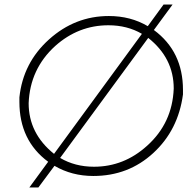

<svg xmlns="http://www.w3.org/2000/svg" viewBox="-20 -776 862 851"><path d="M150 55H110L193.5 -59Q66 -153 66 -324.5V-344.5Q82 -497.5 197.2 -601.2Q312.5 -705 462.5 -705Q559 -705 635 -660L705 -756H745L662 -643Q791 -548 791 -377.5V-357.5Q770 -199.5 659.5 -97.8Q549 4 393.5 4Q298.5 4 221.5 -41ZM219.5 -94 609 -626Q544 -664 460.5 -664Q327.5 -664 224.5 -572Q113 -470.5 107 -318.5Q107 -184.5 219.5 -94ZM396.5 -37Q529.5 -37 632 -130Q744 -230.5 750 -383.5Q750 -518.5 637 -608L246.5 -76Q312.5 -37 396.5 -37Z"/></svg>

Font: Argentum Sans ExtraLight
Style: Italic
Weight: 200
Italic angle: -11°
Designer: Julieta Ulanovsky (font), Cristiano Sobral (main changes and remaster)
Foundry: Julieta Ulanovsky (font), Cristiano Sobral (main changes and remaster)
Version: Version 2.007;June 15, 2022;FontCreator 14.0.0.2814 64-bit; 